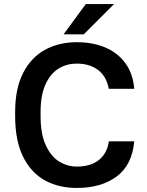

<svg xmlns="http://www.w3.org/2000/svg" viewBox="-20 -920 730 951"><path d="M55 -345V-365Q55 -482 95 -559.5Q135 -637 204 -674Q273 -711 360 -711Q439 -711 501 -685Q563 -659 601 -607Q639 -555 645 -480H519Q507 -543 465 -574Q423 -605 360 -605Q312 -605 272 -581.5Q232 -558 206.5 -504.5Q181 -451 181 -365V-345Q181 -255 207.5 -199Q234 -143 274.5 -119Q315 -95 360 -95Q430 -95 470.5 -128Q511 -161 519 -220H645Q634 -102 557.5 -45.5Q481 11 360 11Q271 11 202.5 -26.5Q134 -64 94.5 -143.5Q55 -223 55 -345ZM405 -900H545L395 -750H295Z"/></svg>

Font: .
Style: 
Weight: 500
Designer: A.Korolkova, Vitaly Kuzmin
Foundry: ParaType Ltd
Version: Version 1.000; Glyphs 3.2, build 3192.0